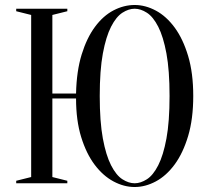

<svg xmlns="http://www.w3.org/2000/svg" viewBox="-20 -735 835 770"><path d="M190 -360H285Q287 -450 307.5 -516.5Q328 -583 361 -627.5Q394 -672 435.5 -693.5Q477 -715 520 -715Q563 -715 605 -692.5Q647 -670 680.5 -624.5Q714 -579 734.5 -510.5Q755 -442 755 -350Q755 -258 734.5 -189.5Q714 -121 680.5 -75.5Q647 -30 605 -7.5Q563 15 520 15Q477 15 435 -7.5Q393 -30 359.5 -74.5Q326 -119 305.5 -185.5Q285 -252 285 -340H190V-25L250 -10V0H45V-10L105 -25V-675L45 -690V-700H250V-690L190 -675ZM660 -350Q660 -453 647.5 -520.5Q635 -588 614.5 -628Q594 -668 569 -684Q544 -700 520 -700Q496 -700 471 -684Q446 -668 425.5 -628Q405 -588 392.5 -520.5Q380 -453 380 -350Q380 -247 392.5 -179.5Q405 -112 425.5 -72Q446 -32 471 -16Q496 0 520 0Q544 0 569 -16Q594 -32 614.5 -72Q635 -112 647.5 -179.5Q660 -247 660 -350Z"/></svg>

Font: Oranienbaum
Style: Regular
Weight: 400
Designer: Oleg Pospelov and Jovanny Lemonad
Foundry: Oleg Pospelov and jovanny Lemonad
Version: Version 1.001; ttfautohint (v0.91) -l 8 -r 50 -G 200 -x 0 -w